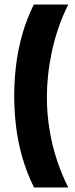

<svg xmlns="http://www.w3.org/2000/svg" viewBox="-20 -726 332 852"><path d="M283 -706Q257 -654 239 -601Q221 -548 210 -496Q199 -444 193.5 -393.5Q188 -343 188 -296Q188 -223 199.5 -152Q211 -81 232.5 -16Q254 49 283 106H131Q98 39 78.5 -29.5Q59 -98 51 -167Q43 -236 43 -301Q43 -366 51 -434Q59 -502 78 -570.5Q97 -639 130 -706Z"/></svg>

Font: Bricolage Grotesque 36pt SemiCondensed
Style: Bold
Weight: 700
Width: 4
Designer: Mathieu Triay
Foundry: Atelier Triay
Version: Version 1.001;gftools[0.9.33.dev8+g029e19f]